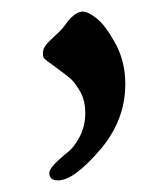

<svg xmlns="http://www.w3.org/2000/svg" viewBox="-20 -145 290 331"><path d="M56 -44.5C57.3 -42.8 64 -37.7 76 -29C88 -20.3 96.5 -13.8 101.5 -9.5C106.5 -5.2 112 2.2 118 12.5C124 22.8 127 35.3 127 50C127 64.7 123.8 78.2 117.5 90.5C111.2 102.8 104 112 96 118C75.3 134.7 65 146.3 65 153C65 161.7 70 166 80 166C98 166 121.8 148.8 151.5 114.5C181.2 80.2 196 42 196 0C196 -26 190.3 -49.3 179 -70C167.7 -90.7 157 -105 147 -113C137 -121 128.8 -125 122.5 -125C116.2 -125 109.3 -121.3 102 -114C99.3 -111.3 96.3 -107.7 93 -103C89.7 -98.3 86.8 -94.8 84.5 -92.5L74 -82.5L63.5 -72.5C61.2 -70.2 59 -67.3 57 -64C55 -60.7 54 -57 54 -53C54 -49 54.7 -46.2 56 -44.5Z"/></svg>

Font: Sorts Mill Goudy
Style: Regular
Weight: 400
Version: Version 003.101